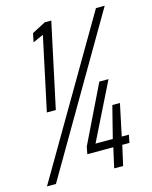

<svg xmlns="http://www.w3.org/2000/svg" viewBox="-118 -758 656 828"><g transform="rotate(-15 210.0 -344.0)"><path d="M70 -308 140 -636 93 -615 101 -654 162 -686H191L110 -308ZM-12 0 391 -688H430L28 0ZM288 0 308 -89H192L198 -121L323 -378H364L238 -124H315L351 -266H385L355 -124H387L380 -89H348L328 0Z"/></g></svg>

Font: Saira ExtraCondensed Light
Style: Italic
Weight: 300
Width: 2
Italic angle: -12°
Designer: Hector Gatti with collaboration of the Omnibus-Type team
Foundry: Omnibus-Type
Version: Version 1.101